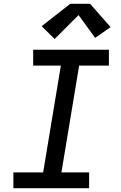

<svg xmlns="http://www.w3.org/2000/svg" viewBox="-20 -999 640 1019"><path d="M51 0V-84H209L303 -651H156V-735H558V-651H400L306 -84H453V0ZM270 -792 201 -860 353 -979H458L567 -855L485 -798L397 -919Z"/></svg>

Font: Iosevka Slab MdExObl
Style: Regular
Weight: 500
Width: 7
Italic angle: -9°
Monospace: yes
Designer: Belleve Invis
Foundry: Belleve Invis
Version: Version 11.1.1; ttfautohint (v1.8.3)